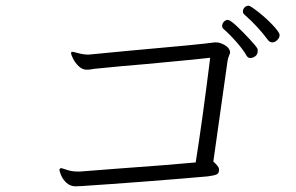

<svg xmlns="http://www.w3.org/2000/svg" viewBox="-20 -737 1040 675"><path d="M711 -117Q622 -109 492 -99Q362 -89 269 -83L246 -82Q227 -82 214 -94Q201 -106 195 -120.5Q189 -135 189 -139Q189 -143 191 -144Q193 -146 194 -146Q197 -146 214.5 -140Q232 -134 252 -134H262L391 -144Q586 -158 668 -166Q690 -303 719 -534Q658 -527 601 -522Q544 -517 496 -512Q409 -505 311 -495Q306 -494 299.5 -493Q293 -492 284 -492Q270 -492 257.5 -503.5Q245 -515 237.5 -529.5Q230 -544 230 -550Q230 -554 232 -555Q232 -555 234 -555Q237 -555 255.5 -550Q274 -545 291 -545L302 -546L427 -558Q687 -581 735 -588H739Q752 -588 766.5 -580.5Q781 -573 786 -563Q789 -557 789 -553Q789 -550 785 -540.5Q781 -531 780 -523L730 -169Q749 -152 750 -143V-139Q750 -128 742 -124Q734 -120 711 -117ZM781 -667Q789 -667 811.5 -646Q834 -625 857.5 -599.5Q881 -574 885 -566Q886 -564 886 -558Q886 -545 877 -539Q868 -533 860 -533Q852 -533 847 -541Q836 -561 812 -588.5Q788 -616 765 -636Q761 -640 761 -646Q761 -654 767 -660.5Q773 -667 781 -667ZM854 -717Q860 -717 888 -695Q916 -673 939.5 -648Q963 -623 963 -614Q963 -604 954.5 -596Q946 -588 938 -588Q929 -588 923 -595Q888 -643 839 -686Q834 -690 834 -697Q834 -705 840 -711Q846 -717 854 -717Z"/></svg>

Font: JyunsaiKaai Light
Style: Regular
Weight: 300
Designer: Fontworks Inc.
Version: Version 0.030;April 7, 2024;FontCreator 14.0.0.2901 64-bit